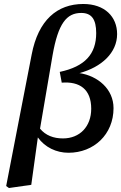

<svg xmlns="http://www.w3.org/2000/svg" viewBox="-20 -753 608 964"><path d="M244 -476C272 -635 314 -688 388 -688C440 -688 463 -656 463 -587C463 -482 407 -419 280 -392L290 -338C380 -345 438 -305 438 -207C438 -118 381 -58 296 -58C249 -58 209 -73 181 -107ZM25 191 137 175 170 -63C206 -13 263 14 324 14C451 14 550 -78 550 -210C550 -306 471 -372 379 -386C490 -416 568 -488 568 -582C568 -669 506 -733 398 -733C267 -733 172 -652 139 -479L71 -129L11 181Z"/></svg>

Font: Source Serif Pro Semibold
Style: Italic
Weight: 600
Italic angle: -12°
Designer: Frank Grießhammer
Foundry: Adobe Systems Incorporated
Version: Version 3.001;hotconv 1.0.111;makeotfexe 2.5.65597